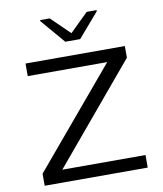

<svg xmlns="http://www.w3.org/2000/svg" viewBox="-97 -990 908 1068"><g transform="rotate(-10 357.0 -456.0)"><path d="M68 0V-68L530 -617H81V-688H642V-622L180 -71H650V0ZM320 -769 203 -906V-912H257L362 -810L466 -912H522V-906L404 -769Z"/></g></svg>

Font: Saira Expanded
Style: Regular
Weight: 400
Width: 7
Designer: Hector Gatti with collaboration of the Omnibus-Type team
Foundry: Omnibus-Type
Version: Version 1.100; ttfautohint (v1.8.3)